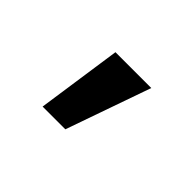

<svg xmlns="http://www.w3.org/2000/svg" viewBox="-49 -843 344 344"><g transform="rotate(45 123.0 -670.5)"><path d="M91.8 -751 68.4 -589.8H126L182.6 -751Z"/></g></svg>

Font: Pretendard Variable
Style: Regular
Weight: 400
Designer: Base glyphs from Inter by Rasmus Andersson; Hangeul glyphs from Noto Sans CJK(Source Han Sans) by Jang Soo-young and Kan
Foundry: Kil Hyung-jin
Version: Version 1.309;Glyphs 3.2 (3225)